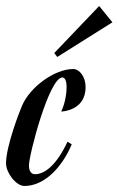

<svg xmlns="http://www.w3.org/2000/svg" viewBox="-70 -610 393 637"><path d="M46 -32C34 -32 26 -42 26 -61C26 -96 93 -353 137 -353C148 -353 151 -335 151 -321C151 -304 147 -268 133 -240C140 -240 214 -245 214 -321C214 -355 194 -381 173 -381C111 -381 29 -321 3 -259C-4 -243 -50 -126 -50 -68C-50 -37 -17 7 11 7C74 7 133 -49 168 -131L154 -140C119 -65 80 -32 46 -32ZM259 -590 110 -434 120 -421 303 -536Z"/></svg>

Font: Romanesco
Style: Regular
Weight: 400
Designer: Astigmatic (AOETI)
Foundry: Astigmatic (AOETI)
Version: Version 1.000